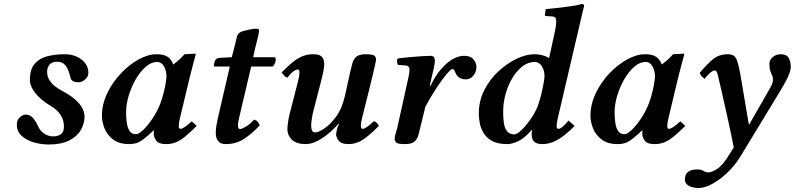

<svg xmlns="http://www.w3.org/2000/svg" viewBox="-20 -718 4015 970"><path d="M426 -359Q429 -335 414.5 -321Q400 -307 389 -304Q373 -300 356 -305Q339 -310 336 -326Q332 -344 325 -362.5Q318 -381 305 -393.5Q292 -406 270 -406Q241 -406 229.5 -391Q218 -376 218 -355Q218 -330 231 -311Q244 -292 261.5 -279.5Q279 -267 292 -260Q348 -231 377.5 -197.5Q407 -164 407 -129Q407 -94 388.5 -61.5Q370 -29 330 -8.5Q290 12 227 12Q187 12 150 1Q113 -10 89 -32Q65 -54 65 -88Q65 -112 80.5 -125.5Q96 -139 109 -139Q131 -139 145.5 -123Q160 -107 172 -81Q183 -56 204 -42.5Q225 -29 248 -29Q271 -29 287 -39.5Q303 -50 303 -78Q303 -113 285 -139Q267 -165 236 -183Q187 -212 159 -247Q131 -282 131 -314Q131 -367 154.5 -395Q178 -423 218.5 -433.5Q259 -444 307 -444Q354 -444 388 -420Q422 -396 426 -359Z M757 -39Q757 -42 757 -48Q757 -54 758 -58L756 -59Q725 -30 705 -15Q685 0 669 5Q653 10 633 10Q581 10 550.5 -14Q520 -38 507.5 -71Q495 -104 495 -132Q495 -191 521.5 -246.5Q548 -302 590 -346.5Q632 -391 680 -417.5Q728 -444 771 -444Q810 -444 829 -429.5Q848 -415 855 -392Q872 -404 886 -417Q900 -430 912 -444L967 -447Q969 -447 969 -444Q969 -444 965.5 -430.5Q962 -417 956.5 -397Q951 -377 946 -356.5Q941 -336 937 -321L890 -125Q883 -96 883 -83Q883 -67 892 -67Q907 -67 949 -105L974 -82Q939 -47 914 -27Q889 -7 867 1.5Q845 10 819 10Q781 10 769 -8Q757 -26 757 -39ZM790 -195Q800 -222 807 -250Q814 -278 817.5 -300.5Q821 -323 821 -331Q821 -360 808.5 -382.5Q796 -405 774 -405Q744 -405 716 -380.5Q688 -356 665.5 -317Q643 -278 630 -234Q617 -190 617 -151Q617 -124 620.5 -98.5Q624 -73 634.5 -56.5Q645 -40 667 -40Q681 -40 703.5 -61.5Q726 -83 750 -118.5Q774 -154 790 -195Z M1080 -118 1141 -382H1066Q1060 -382 1060 -384Q1060 -386 1062 -396.5Q1064 -407 1065 -409Q1067 -415 1073 -420Q1079 -425 1093 -426L1151 -429L1164 -479Q1171 -508 1176.5 -531Q1182 -554 1208 -561Q1223 -565 1242 -569Q1261 -573 1275 -573Q1289 -573 1289 -564Q1289 -558 1285 -539.5Q1281 -521 1276 -502Q1271 -483 1269 -474L1259 -429H1368Q1374 -425 1373 -414.5Q1372 -404 1367.5 -394.5Q1363 -385 1357 -382H1249L1189 -127Q1187 -117 1184.5 -105.5Q1182 -94 1182 -84Q1182 -66 1193 -66Q1201 -66 1222.5 -78.5Q1244 -91 1263 -113Q1274 -113 1282 -102.5Q1290 -92 1292 -85Q1255 -44 1214 -17Q1173 10 1121 10Q1094 10 1082 -5.5Q1070 -21 1070 -47Q1070 -63 1073 -82Q1076 -101 1080 -118Z M1810 -125Q1803 -98 1803 -83Q1803 -67 1813 -67Q1821 -67 1837 -78.5Q1853 -90 1869 -106Q1879 -103 1884.5 -96.5Q1890 -90 1894 -82Q1848 -35 1814 -12.5Q1780 10 1741 10Q1703 10 1690.5 -8Q1678 -26 1678 -39Q1678 -42 1681 -59Q1684 -76 1693 -92Q1694 -93 1693 -93.5Q1692 -94 1690 -92Q1648 -46 1605 -18Q1562 10 1524 10Q1478 10 1455 -12Q1432 -34 1432 -64Q1432 -78 1435 -99.5Q1438 -121 1443 -141L1486 -309Q1493 -336 1493 -351Q1493 -367 1485 -367Q1464 -367 1431 -325Q1414 -334 1403 -352Q1438 -388 1464 -408Q1490 -428 1513.5 -436Q1537 -444 1563 -444Q1589 -444 1600.5 -435.5Q1612 -427 1615 -415.5Q1618 -404 1618 -395Q1618 -382 1614 -360Q1610 -338 1604 -315L1562 -153Q1558 -136 1555 -115Q1552 -94 1552 -82Q1552 -68 1556.5 -58.5Q1561 -49 1573 -49Q1588 -49 1618 -68.5Q1648 -88 1678.5 -129.5Q1709 -171 1723 -236L1751 -362Q1756 -382 1761 -400.5Q1766 -419 1780.5 -431.5Q1795 -444 1827 -444Q1863 -444 1871.5 -436.5Q1880 -429 1880 -417Q1880 -413 1875 -390.5Q1870 -368 1862 -334.5Q1854 -301 1845 -265Q1836 -229 1828 -197Q1820 -165 1815 -145Q1810 -125 1810 -125Z M2151 -285 2155 -284Q2188 -354 2234 -395Q2280 -436 2325 -436Q2358 -436 2372.5 -417.5Q2387 -399 2387 -380Q2387 -356 2372 -336.5Q2357 -317 2333 -317Q2306 -317 2290 -335Q2284 -341 2279 -355Q2274 -369 2266 -369Q2259 -369 2243.5 -352Q2228 -335 2208 -307Q2188 -279 2167.5 -245.5Q2147 -212 2129 -179L2103 -72Q2098 -52 2093 -33.5Q2088 -15 2073.5 -2.5Q2059 10 2027 10Q1991 10 1982.5 2.5Q1974 -5 1974 -17Q1974 -29 1978.5 -42.5Q1983 -56 1987 -72L2041 -316Q2046 -337 2047.5 -348.5Q2049 -360 2049 -367Q2049 -375 2044.5 -380.5Q2040 -386 2031 -387L1991 -390Q1987 -397 1986 -407Q1985 -417 1990 -423Q2014 -426 2046.5 -429Q2079 -432 2109 -434Q2139 -436 2155 -436Q2177 -436 2177 -411Q2177 -398 2171.5 -373.5Q2166 -349 2159 -320Z M2906 -583 2799 -125Q2792 -95 2792 -83Q2792 -67 2801 -67Q2818 -67 2852 -109L2883 -82Q2837 -35 2798.5 -12.5Q2760 10 2721 10Q2696 10 2684 1.5Q2672 -7 2669 -18.5Q2666 -30 2666 -39Q2666 -42 2666.5 -49Q2667 -56 2668 -60L2666 -61Q2627 -17 2595.5 -3.5Q2564 10 2544 10Q2493 10 2464 -7Q2435 -24 2421 -49.5Q2407 -75 2403 -100.5Q2399 -126 2399 -144Q2399 -209 2427 -263.5Q2455 -318 2499 -358.5Q2543 -399 2591 -421.5Q2639 -444 2679 -444Q2721 -444 2754 -425Q2760 -450 2766.5 -481Q2773 -512 2778 -534.5Q2783 -557 2783 -557Q2790 -589 2790 -607Q2790 -624 2784.5 -629.5Q2779 -635 2769 -635L2738 -637Q2733 -637 2733 -642L2737 -672Q2752 -673 2778.5 -676Q2805 -679 2833.5 -682.5Q2862 -686 2885.5 -690Q2909 -694 2919 -698Q2931 -698 2931 -688Q2931 -688 2924 -659.5Q2917 -631 2906 -583ZM2731 -332Q2731 -362 2717.5 -383.5Q2704 -405 2682 -405Q2648 -405 2619 -382.5Q2590 -360 2568 -323Q2546 -286 2534 -242Q2522 -198 2522 -154Q2522 -128 2525 -101Q2528 -74 2540.5 -56.5Q2553 -39 2579 -39Q2591 -39 2612.5 -59Q2634 -79 2657.5 -111.5Q2681 -144 2696 -180Q2706 -207 2714 -239.5Q2722 -272 2726.5 -298.5Q2731 -325 2731 -332Z M3225 -39Q3225 -42 3225 -48Q3225 -54 3226 -58L3224 -59Q3193 -30 3173 -15Q3153 0 3137 5Q3121 10 3101 10Q3049 10 3018.5 -14Q2988 -38 2975.5 -71Q2963 -104 2963 -132Q2963 -191 2989.5 -246.5Q3016 -302 3058 -346.5Q3100 -391 3148 -417.5Q3196 -444 3239 -444Q3278 -444 3297 -429.5Q3316 -415 3323 -392Q3340 -404 3354 -417Q3368 -430 3380 -444L3435 -447Q3437 -447 3437 -444Q3437 -444 3433.5 -430.5Q3430 -417 3424.5 -397Q3419 -377 3414 -356.5Q3409 -336 3405 -321L3358 -125Q3351 -96 3351 -83Q3351 -67 3360 -67Q3375 -67 3417 -105L3442 -82Q3407 -47 3382 -27Q3357 -7 3335 1.5Q3313 10 3287 10Q3249 10 3237 -8Q3225 -26 3225 -39ZM3258 -195Q3268 -222 3275 -250Q3282 -278 3285.5 -300.5Q3289 -323 3289 -331Q3289 -360 3276.5 -382.5Q3264 -405 3242 -405Q3212 -405 3184 -380.5Q3156 -356 3133.5 -317Q3111 -278 3098 -234Q3085 -190 3085 -151Q3085 -124 3088.5 -98.5Q3092 -73 3102.5 -56.5Q3113 -40 3135 -40Q3149 -40 3171.5 -61.5Q3194 -83 3218 -118.5Q3242 -154 3258 -195Z M3720 -344 3763 -90 3765 -89 3866 -265Q3879 -288 3882 -297.5Q3885 -307 3885 -317Q3885 -329 3880.5 -338Q3876 -347 3871.5 -360Q3867 -373 3867 -396Q3867 -415 3884 -429.5Q3901 -444 3924 -444Q3954 -444 3964.5 -425.5Q3975 -407 3975 -381Q3975 -361 3961.5 -331Q3948 -301 3913 -244L3724 67Q3694 117 3655 154Q3616 191 3577.5 211.5Q3539 232 3508 232Q3497 232 3480.5 228.5Q3464 225 3452 215Q3440 205 3440 188Q3440 179 3444 167Q3448 155 3462 146.5Q3476 138 3505 138Q3522 138 3534 145.5Q3546 153 3560 153Q3574 153 3602 136Q3630 119 3661 68L3687 27Q3680 -11 3669.5 -59.5Q3659 -108 3648 -157.5Q3637 -207 3627.5 -248.5Q3618 -290 3612 -315.5Q3606 -341 3606 -341Q3601 -362 3591 -362Q3581 -362 3565.5 -348Q3550 -334 3540 -320Q3521 -332 3515 -350Q3553 -395 3583 -419.5Q3613 -444 3659 -444Q3692 -444 3702.5 -414.5Q3713 -385 3720 -344Z"/></svg>

Font: Libertinus Serif Semibold Italic
Style: Regular
Weight: 600
Italic angle: -11.5°
Designer: Philipp H. Poll, Khaled Hosny
Foundry: Caleb Maclennan
Version: Version 7.051;RELEASE